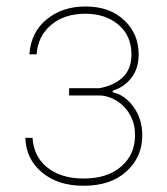

<svg xmlns="http://www.w3.org/2000/svg" viewBox="-20 -573 524 604"><path d="M242.9 11.4Q162.6 11.4 112.6 -30.2Q62.1 -71.7 59.7 -139.2H82.4Q83.8 -111.9 94.8 -88.6Q105.8 -65.3 126.2 -48.1Q146.7 -30.9 176 -21.1Q205.3 -11.4 242.9 -11.4Q318.2 -11.4 361.5 -49.4Q404.8 -87.4 404.8 -147Q405.2 -176.1 395.2 -199Q385.3 -221.9 369.7 -237.9Q354 -253.9 334.3 -262.8Q314.6 -271.7 295.5 -272.7H197.4V-295.5H292.6Q338.8 -304 365.8 -329.5Q393.5 -355.1 393.5 -402Q393.5 -460.2 353 -495Q312.1 -529.8 248.6 -529.8Q181.8 -529.8 140.6 -494.3Q99.1 -459.2 95.2 -402H72.4Q77.4 -471.6 126.4 -511.7Q175.8 -552.6 248.6 -552.6Q325.3 -552.6 370.4 -509.6Q416.2 -467 416.2 -402Q416.2 -357.2 393.1 -327.8Q370.7 -299 334.5 -287.6V-282.7Q372.9 -274.5 399.9 -236.9Q427.6 -198.9 427.6 -147Q427.6 -79.2 377.8 -33.7Q328.5 11.4 242.9 11.4Z"/></svg>

Font: Linik Sans Thin
Style: Regular
Weight: 100
Designer: Fonts by Rasmus Andersson / Changes by Cristiano Sobral with parts from Marc Monis
Foundry: rsms
Version: Version 3.020; ttfautohint (v1.6)